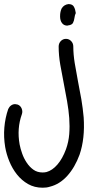

<svg xmlns="http://www.w3.org/2000/svg" viewBox="-227 -668 424 922"><path d="M-187.5 -144.5Q-182.6 -155.3 -173.8 -161.6Q-165 -168 -154.3 -168Q-150.4 -168 -142.6 -166Q-128.9 -161.1 -123 -147Q-117.2 -132.8 -122.1 -119.1Q-146.5 -50.8 -132.8 25.4Q-128.9 45.9 -120.6 69.3Q-112.3 92.8 -98.6 113.3Q-85 133.8 -66.4 147Q-47.9 160.2 -22.5 160.2Q-17.6 160.2 -13.2 159.7Q-8.8 159.2 -3.9 158.2Q24.4 150.4 48.8 122.1Q73.2 93.8 89.8 48.8Q102.5 13.7 105.5 -23.9Q108.4 -61.5 105.5 -101.1Q102.5 -140.6 95.2 -181.6Q87.9 -222.7 80.1 -262.7Q70.3 -311.5 62.5 -356.9Q54.7 -402.3 54.7 -444.3Q54.7 -460 64.9 -470.7Q75.2 -481.4 89.8 -481.4Q104.5 -481.4 114.7 -470.7Q125 -460 125 -444.3Q125 -407.2 131.8 -365.2Q138.7 -323.2 147.5 -277.3Q156.2 -234.4 163.6 -191.4Q170.9 -148.4 174.8 -104.5Q181.6 -2.9 155.3 74.2Q132.8 135.7 96.2 176.3Q59.6 216.8 12.7 228.5Q3.9 231.4 -4.9 232.4Q-13.7 233.4 -22.5 233.4Q-61.5 233.4 -92.3 215.8Q-123 198.2 -145.5 169.9Q-168 141.6 -182.1 106.9Q-196.3 72.3 -202.1 38.1Q-210 -8.8 -206.1 -55.7Q-202.1 -102.5 -187.5 -144.5ZM69.3 -627.9Q80.1 -645.5 101.6 -648.4Q121.1 -648.4 127.9 -635.7Q134.8 -623 136.7 -606.4V-603.5L135.7 -602.5Q133.8 -598.6 132.8 -593.8Q131.8 -588.9 130.9 -584Q128.9 -568.4 123.5 -558.1Q118.2 -547.9 99.6 -545.9Q98.6 -545.9 98.1 -545.4Q97.7 -544.9 96.7 -544.9Q80.1 -544.9 70.8 -557.1Q61.5 -569.3 61.5 -589.8Q61.5 -612.3 69.3 -627.9Z"/></svg>

Font: Scriphy
Style: Regular
Weight: 400
Designer: Ala M. Lockhart
Foundry: Ala M. Lockhart
Version: Version 1.0 2021